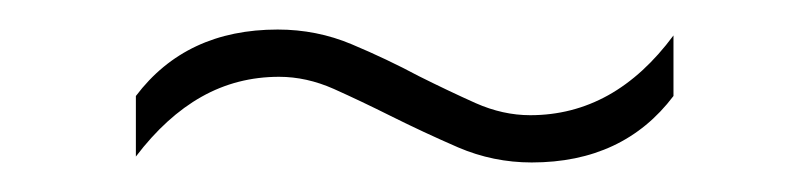

<svg xmlns="http://www.w3.org/2000/svg" viewBox="-20 -442 548 130"><path d="M340 -332Q314 -332 290.2 -342.2Q266.5 -352.5 244.5 -363.5Q224.5 -373.5 206 -381.8Q187.5 -390 169 -390Q140.5 -390 116.5 -376.5Q92.5 -363 72 -336V-377Q106 -422 168 -422Q194.5 -422 218.2 -412Q242 -402 263.5 -390.5Q283.5 -380.5 302 -372.2Q320.5 -364 339 -364Q367.5 -364 391.8 -377.5Q416 -391 436 -418V-377Q402 -332 340 -332Z"/></svg>

Font: Encode Sans Condensed Thin
Style: Regular
Weight: 100
Width: 3
Designer: Multiple Designers
Foundry: Impallari Type
Version: Version 3.002